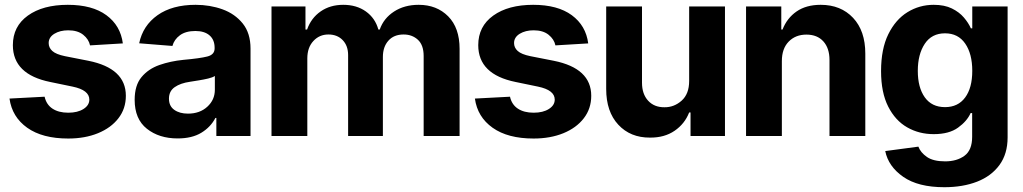

<svg xmlns="http://www.w3.org/2000/svg" viewBox="-20 -573 4310 809"><path d="M497.6 -390.1 359.4 -381.8Q354 -407.7 330.6 -426.5Q307.1 -445.3 267.6 -445.3Q232.9 -445.3 209 -430.7Q185.1 -416 185.1 -391.6Q185.1 -372.1 200.4 -358.2Q215.8 -344.2 253.4 -336.4L352.5 -316.9Q510.3 -285.2 510.3 -169.4Q510.3 -115.2 479 -74.7Q447.8 -34.2 392.8 -11.7Q337.9 10.7 267.6 10.7Q158.7 10.7 94.7 -34.7Q30.8 -80.1 20 -157.7L168 -165.5Q175.3 -132.3 201.2 -115.2Q227.1 -98.1 267.6 -98.1Q307.1 -98.1 331.8 -113.8Q356.4 -129.4 356.4 -153.3Q356.4 -193.4 286.1 -208L191.9 -227.5Q34.2 -259.3 34.2 -382.8Q34.2 -461.9 97.4 -507.3Q160.6 -552.7 265.6 -552.7Q368.7 -552.7 428.2 -509Q487.8 -465.3 497.6 -390.1Z M728.5 10.3Q650.4 10.3 598.9 -30.5Q547.4 -71.3 547.4 -152.3Q547.4 -213.4 576.2 -248Q605 -282.7 651.6 -299.1Q698.2 -315.4 752.4 -320.8Q823.2 -327.1 853.8 -335Q884.3 -342.8 884.3 -369.1V-371.6Q884.3 -405.3 863 -423.8Q841.8 -442.4 803.2 -442.4Q762.7 -442.4 738.3 -424.6Q713.9 -406.7 706.5 -379.4L566.4 -390.6Q582 -465.3 643.8 -509Q705.6 -552.7 804.2 -552.7Q864.7 -552.7 917.5 -533.7Q970.2 -514.6 1002.9 -473.9Q1035.6 -433.1 1035.6 -368.2V0H891.6V-76.2H887.7Q867.7 -37.6 828.4 -13.7Q789.1 10.3 728.5 10.3ZM772 -94.2Q821.8 -94.2 853.5 -123.3Q885.3 -152.3 885.3 -194.8V-252.9Q876 -246.6 857.4 -242.2Q838.9 -237.8 817.9 -234.4Q796.9 -231 780.8 -228.5Q740.2 -222.7 716.1 -205.8Q691.9 -189 691.9 -157.2Q691.9 -126 714.4 -110.1Q736.8 -94.2 772 -94.2Z M1124 0V-545.9H1267.1V-448.7H1273.9Q1291 -497.1 1331.1 -524.9Q1371.1 -552.7 1426.3 -552.7Q1482.4 -552.7 1521.7 -524.7Q1561 -496.6 1574.2 -448.7H1580.1Q1596.7 -496.1 1640.4 -524.4Q1684.1 -552.7 1744.1 -552.7Q1820.3 -552.7 1868.4 -504.2Q1916.5 -455.6 1916.5 -367.2V0H1765.1V-336.9Q1765.1 -382.8 1741 -405.3Q1716.8 -427.7 1680.7 -427.7Q1639.6 -427.7 1616.5 -401.6Q1593.3 -375.5 1593.3 -333V0H1446.8V-340.8Q1446.8 -380.4 1423.8 -404.1Q1400.9 -427.7 1363.8 -427.7Q1325.7 -427.7 1300.3 -400.1Q1274.9 -372.6 1274.9 -327.1V0Z M2458.5 -390.1 2320.3 -381.8Q2314.9 -407.7 2291.5 -426.5Q2268.1 -445.3 2228.5 -445.3Q2193.8 -445.3 2169.9 -430.7Q2146 -416 2146 -391.6Q2146 -372.1 2161.4 -358.2Q2176.8 -344.2 2214.4 -336.4L2313.5 -316.9Q2471.2 -285.2 2471.2 -169.4Q2471.2 -115.2 2439.9 -74.7Q2408.7 -34.2 2353.8 -11.7Q2298.8 10.7 2228.5 10.7Q2119.6 10.7 2055.7 -34.7Q1991.7 -80.1 1981 -157.7L2128.9 -165.5Q2136.2 -132.3 2162.1 -115.2Q2188 -98.1 2228.5 -98.1Q2268.1 -98.1 2292.7 -113.8Q2317.4 -129.4 2317.4 -153.3Q2317.4 -193.4 2247.1 -208L2152.8 -227.5Q1995.1 -259.3 1995.1 -382.8Q1995.1 -461.9 2058.3 -507.3Q2121.6 -552.7 2226.6 -552.7Q2329.6 -552.7 2389.2 -509Q2448.7 -465.3 2458.5 -390.1Z M2883.8 -231.9V-545.9H3034.7V0H2889.6V-99.1H2883.8Q2865.2 -51.3 2822.5 -22Q2779.8 7.3 2718.8 6.8Q2636.2 7.3 2585.2 -47.6Q2534.2 -102.5 2534.2 -198.2V-545.9H2685.1V-224.6Q2685.1 -176.8 2710.9 -148.7Q2736.8 -120.6 2779.8 -121.1Q2820.3 -120.6 2852.1 -148.9Q2883.8 -177.2 2883.8 -231.9Z M3274.4 -315.4V0H3123.5V-545.9H3272V-448.7H3277.3Q3295.9 -496.6 3336.4 -524.7Q3377 -552.7 3438 -552.7Q3522.9 -552.7 3574.5 -497.8Q3626 -442.9 3626 -347.2V0H3475.1V-320.3Q3475.1 -370.1 3449.2 -398.7Q3423.3 -427.2 3377.9 -427.2Q3332 -427.2 3303.2 -397.7Q3274.4 -368.2 3274.4 -315.4Z M3959 215.8Q3848.6 215.8 3785.9 172.1Q3723.1 128.4 3710 63.5L3849.6 44.9Q3858.9 69.8 3885.7 88.4Q3912.6 106.9 3962.4 106.9Q4011.7 106.9 4043.9 83.3Q4076.2 59.6 4076.2 3.4V-96.7H4069.8Q4054.7 -62.5 4016.8 -35.2Q3979 -7.8 3914.1 -7.8Q3852.5 -7.8 3802.5 -36.4Q3752.4 -64.9 3722.4 -124Q3692.4 -183.1 3692.4 -273.4Q3692.4 -366.7 3722.9 -428.7Q3753.4 -490.7 3803.7 -521.7Q3854 -552.7 3914.1 -552.7Q3959.5 -552.7 3990.7 -537.4Q4022 -522 4041.5 -499Q4061 -476.1 4070.8 -453.6H4076.7V-545.9H4225.6V5.9Q4225.6 75.2 4191.4 122.1Q4157.2 168.9 4097.2 192.4Q4037.1 215.8 3959 215.8ZM3961.9 -121.6Q4016.6 -121.6 4046.6 -162.1Q4076.7 -202.6 4076.7 -274.4Q4076.7 -346.2 4046.9 -389.4Q4017.1 -432.6 3961.9 -432.6Q3905.8 -432.6 3876.5 -388.4Q3847.2 -344.2 3847.2 -274.4Q3847.2 -204.1 3876.7 -162.8Q3906.2 -121.6 3961.9 -121.6Z"/></svg>

Font: Inter Tight
Style: Bold
Weight: 700
Designer: Rasmus Andersson
Foundry: rsms
Version: Version 3.004; ttfautohint (v1.8.4.7-5d5b)